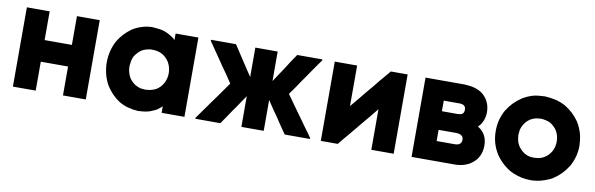

<svg xmlns="http://www.w3.org/2000/svg" viewBox="-42 -869 3842 1239"><g transform="rotate(10 1878.5 -249.5)"><path d="M386.7 -321.3Q386.7 -339.8 386.7 -359.4Q386.7 -377.9 386.7 -396.5Q386.7 -412.1 386.7 -426.8Q386.7 -441.4 386.7 -456.1Q386.7 -469.7 386.7 -483.4Q386.7 -496.1 386.7 -509.8Q389.6 -509.8 391.6 -509.8Q394.5 -509.8 397.5 -509.8Q401.4 -509.8 406.2 -509.8Q411.1 -509.8 415 -509.8Q425.8 -509.8 435.5 -509.8Q445.3 -509.8 456.1 -509.8Q465.8 -509.8 475.6 -509.8Q485.4 -509.8 496.1 -509.8Q505.9 -509.8 515.6 -509.8Q526.4 -509.8 536.1 -509.8Q536.1 -507.8 536.1 -504.9Q536.1 -502.9 536.1 -500Q536.1 -443.4 536.1 -386.7Q536.1 -329.1 536.1 -272.5Q536.1 -233.4 536.1 -194.3Q536.1 -155.3 536.1 -116.2Q536.1 -85 536.1 -53.7Q536.1 -21.5 536.1 9.8Q533.2 9.8 531.2 9.8Q528.3 9.8 526.4 9.8Q511.7 9.8 497.1 9.8Q482.4 9.8 467.8 9.8Q457 9.8 447.3 9.8Q437.5 9.8 426.8 9.8Q417 9.8 407.2 9.8Q397.5 9.8 386.7 9.8Q386.7 7.8 386.7 4.9Q386.7 2.9 386.7 0Q386.7 -21.5 386.7 -43Q386.7 -64.5 386.7 -85.9Q386.7 -101.6 386.7 -116.2Q386.7 -130.9 386.7 -145.5Q386.7 -154.3 386.7 -163.1Q386.7 -171.9 386.7 -179.7Q367.2 -179.7 346.7 -179.7Q326.2 -179.7 306.6 -179.7Q291 -179.7 275.4 -179.7Q259.8 -179.7 244.1 -179.7Q235.4 -179.7 226.6 -179.7Q216.8 -179.7 208 -179.7Q208 -161.1 208 -141.6Q208 -123 208 -103.5Q208 -88.9 208 -74.2Q208 -59.6 208 -43.9Q208 -30.3 208 -17.6Q208 -3.9 208 9.8Q205.1 9.8 203.1 9.8Q200.2 9.8 198.2 9.8Q183.6 9.8 168.9 9.8Q154.3 9.8 139.6 9.8Q128.9 9.8 119.1 9.8Q109.4 9.8 98.6 9.8Q88.9 9.8 79.1 9.8Q69.3 9.8 58.6 9.8Q58.6 7.8 58.6 4.9Q58.6 2.9 58.6 0Q58.6 -56.6 58.6 -113.3Q58.6 -170.9 58.6 -227.5Q58.6 -266.6 58.6 -305.7Q58.6 -344.7 58.6 -383.8Q58.6 -415 58.6 -446.3Q58.6 -478.5 58.6 -509.8Q61.5 -509.8 64.5 -509.8Q66.4 -509.8 69.3 -509.8Q84 -509.8 98.6 -509.8Q113.3 -509.8 127.9 -509.8Q137.7 -509.8 147.5 -509.8Q158.2 -509.8 168 -509.8Q177.7 -509.8 187.5 -509.8Q198.2 -509.8 208 -509.8Q208 -507.8 208 -504.9Q208 -502.9 208 -500Q208 -478.5 208 -457Q208 -435.5 208 -414.1Q208 -399.4 208 -384.8Q208 -370.1 208 -355.5Q208 -346.7 208 -337.9Q208 -329.1 208 -321.3Q228.5 -321.3 248 -321.3Q268.6 -321.3 288.1 -321.3Q303.7 -321.3 319.3 -321.3Q335 -321.3 350.6 -321.3Q355.5 -321.3 361.3 -321.3Q366.2 -321.3 371.1 -321.3Q375 -321.3 378.9 -321.3Q382.8 -321.3 386.7 -321.3Z M1033.2 -466.8Q1033.2 -467.8 1033.2 -467.8Q1033.2 -468.8 1033.2 -469.7Q1033.2 -474.6 1033.2 -478.5Q1033.2 -483.4 1033.2 -488.3Q1033.2 -494.1 1033.2 -499Q1033.2 -504.9 1033.2 -509.8Q1036.1 -509.8 1039.1 -509.8Q1041 -509.8 1043.9 -509.8Q1047.9 -509.8 1052.7 -509.8Q1057.6 -509.8 1062.5 -509.8Q1072.3 -509.8 1082 -509.8Q1092.8 -509.8 1102.5 -509.8Q1112.3 -509.8 1122.1 -509.8Q1132.8 -509.8 1142.6 -509.8Q1152.3 -509.8 1163.1 -509.8Q1172.9 -509.8 1182.6 -509.8Q1182.6 -507.8 1182.6 -504.9Q1182.6 -502.9 1182.6 -500Q1182.6 -443.4 1182.6 -386.7Q1182.6 -329.1 1182.6 -272.5Q1182.6 -233.4 1182.6 -194.3Q1182.6 -155.3 1182.6 -116.2Q1182.6 -85 1182.6 -53.7Q1182.6 -21.5 1182.6 9.8Q1180.7 9.8 1177.7 9.8Q1174.8 9.8 1172.9 9.8Q1158.2 9.8 1143.6 9.8Q1128.9 9.8 1114.3 9.8Q1103.5 9.8 1093.8 9.8Q1084 9.8 1074.2 9.8Q1063.5 9.8 1053.7 9.8Q1043.9 9.8 1033.2 9.8Q1033.2 7.8 1033.2 4.9Q1033.2 2.9 1033.2 0Q1033.2 -6.8 1033.2 -13.7Q1033.2 -20.5 1033.2 -26.4Q1033.2 -28.3 1033.2 -30.3Q1033.2 -31.2 1033.2 -33.2Q1026.4 -25.4 1017.6 -19.5Q1009.8 -12.7 1001 -6.8Q989.3 0 976.6 4.9Q964.8 10.7 952.1 14.6Q927.7 21.5 907.2 22.5Q887.7 24.4 880.9 24.4Q845.7 22.5 814.5 13.7Q783.2 5.9 752.9 -12.7Q726.6 -30.3 705.1 -52.7Q683.6 -75.2 666 -102.5Q628.9 -168.9 627.9 -247.1Q627.9 -249 627.9 -250Q627.9 -326.2 663.1 -392.6Q679.7 -419.9 701.2 -443.4Q722.7 -465.8 748 -484.4Q778.3 -503.9 811.5 -513.7Q844.7 -524.4 880.9 -524.4Q900.4 -523.4 919.9 -520.5Q938.5 -518.6 958 -512.7Q969.7 -508.8 981.4 -502.9Q993.2 -497.1 1003.9 -490.2Q1009.8 -486.3 1015.6 -482.4Q1021.5 -477.5 1027.3 -473.6Q1029.3 -470.7 1030.3 -469.7Q1032.2 -468.8 1033.2 -466.8ZM776.4 -250Q776.4 -247.1 777.3 -243.2Q777.3 -240.2 777.3 -237.3Q778.3 -221.7 783.2 -207Q787.1 -192.4 794.9 -178.7Q802.7 -165 814.5 -154.3Q825.2 -143.6 837.9 -135.7Q859.4 -124 878.9 -121.1Q897.5 -119.1 904.3 -119.1Q922.9 -120.1 940.4 -124Q957 -127.9 973.6 -136.7Q987.3 -145.5 998 -156.2Q1008.8 -168 1016.6 -181.6Q1034.2 -212.9 1034.2 -251Q1033.2 -289.1 1015.6 -320.3Q1006.8 -334 996.1 -344.7Q985.4 -356.4 971.7 -364.3Q956.1 -373 939.5 -377Q922.9 -380.9 904.3 -380.9Q901.4 -380.9 898.4 -380.9Q895.5 -380.9 892.6 -380.9Q877 -378.9 863.3 -375Q849.6 -371.1 835.9 -363.3Q823.2 -354.5 812.5 -343.8Q801.8 -332 793 -319.3Q781.2 -295.9 779.3 -274.4Q776.4 -252 776.4 -250Z M1821.3 -252.9Q1840.8 -225.6 1860.4 -198.2Q1879.9 -170.9 1899.4 -143.6Q1914.1 -124 1927.7 -104.5Q1941.4 -85 1956.1 -64.5Q1968.8 -47.9 1981.4 -30.3Q1993.2 -12.7 2005.9 4.9Q2004.9 6.8 2003.9 9.8Q1999 9.8 1990.2 9.8Q1985.4 9.8 1979.5 9.8Q1974.6 9.8 1969.7 9.8Q1958 9.8 1946.3 9.8Q1935.5 9.8 1923.8 9.8Q1913.1 9.8 1901.4 9.8Q1890.6 9.8 1878.9 9.8Q1869.1 9.8 1859.4 9.8Q1849.6 9.8 1839.8 9.8Q1838.9 8.8 1837.9 7.8Q1837.9 6.8 1836.9 5.9Q1819.3 -19.5 1801.8 -44.9Q1784.2 -70.3 1767.6 -96.7Q1754.9 -113.3 1743.2 -130.9Q1731.4 -148.4 1719.7 -166Q1715.8 -171.9 1711.9 -177.7Q1708 -183.6 1704.1 -189.5Q1703.1 -190.4 1703.1 -191.4Q1702.1 -192.4 1702.1 -192.4Q1702.1 -186.5 1702.1 -180.7Q1702.1 -174.8 1702.1 -168.9Q1702.1 -157.2 1702.1 -145.5Q1702.1 -133.8 1702.1 -122.1Q1702.1 -104.5 1702.1 -86.9Q1702.1 -69.3 1702.1 -52.7Q1702.1 -37.1 1702.1 -21.5Q1702.1 -5.9 1702.1 9.8Q1699.2 9.8 1697.3 9.8Q1694.3 9.8 1692.4 9.8Q1677.7 9.8 1663.1 9.8Q1649.4 9.8 1634.8 9.8Q1625 9.8 1615.2 9.8Q1605.5 9.8 1595.7 9.8Q1585.9 9.8 1576.2 9.8Q1566.4 9.8 1555.7 9.8Q1555.7 7.8 1555.7 4.9Q1555.7 2.9 1555.7 0Q1555.7 -25.4 1555.7 -50.8Q1555.7 -76.2 1555.7 -101.6Q1555.7 -119.1 1555.7 -136.7Q1555.7 -154.3 1555.7 -171.9Q1555.7 -176.8 1555.7 -181.6Q1555.7 -186.5 1555.7 -191.4Q1543 -172.9 1530.3 -154.3Q1517.6 -135.7 1504.9 -116.2Q1493.2 -98.6 1480.5 -82Q1468.8 -64.5 1457 -46.9Q1447.3 -32.2 1437.5 -18.6Q1427.7 -3.9 1418 9.8Q1417 9.8 1416 9.8Q1414.1 9.8 1413.1 9.8Q1396.5 9.8 1379.9 9.8Q1364.3 9.8 1347.7 9.8Q1335.9 9.8 1325.2 9.8Q1313.5 9.8 1302.7 9.8Q1291 9.8 1279.3 9.8Q1267.6 9.8 1255.9 9.8Q1254.9 8.8 1252.9 4.9Q1255.9 1 1260.7 -5.9Q1281.2 -34.2 1301.8 -63.5Q1322.3 -91.8 1342.8 -121.1Q1356.4 -140.6 1371.1 -160.2Q1384.8 -179.7 1399.4 -200.2Q1408.2 -212.9 1418 -226.6Q1427.7 -240.2 1436.5 -252.9Q1418.9 -279.3 1400.4 -306.6Q1381.8 -333 1363.3 -359.4Q1350.6 -378.9 1336.9 -398.4Q1324.2 -417 1310.5 -436.5Q1298.8 -454.1 1287.1 -470.7Q1275.4 -488.3 1263.7 -504.9Q1264.6 -506.8 1265.6 -509.8Q1270.5 -509.8 1279.3 -509.8Q1295.9 -509.8 1311.5 -509.8Q1328.1 -509.8 1344.7 -509.8Q1355.5 -509.8 1367.2 -509.8Q1377.9 -509.8 1389.6 -509.8Q1399.4 -509.8 1409.2 -509.8Q1418.9 -509.8 1428.7 -509.8Q1429.7 -508.8 1429.7 -507.8Q1430.7 -506.8 1431.6 -505.9Q1447.3 -480.5 1463.9 -456.1Q1480.5 -431.6 1496.1 -407.2Q1507.8 -389.6 1518.6 -373Q1530.3 -356.4 1541 -338.9Q1544.9 -333 1548.8 -328.1Q1552.7 -322.3 1555.7 -316.4Q1555.7 -333 1555.7 -348.6Q1555.7 -365.2 1555.7 -381.8Q1555.7 -398.4 1555.7 -415Q1555.7 -432.6 1555.7 -449.2Q1555.7 -464.8 1555.7 -479.5Q1555.7 -495.1 1555.7 -509.8Q1558.6 -509.8 1561.5 -509.8Q1563.5 -509.8 1566.4 -509.8Q1580.1 -509.8 1594.7 -509.8Q1609.4 -509.8 1623 -509.8Q1632.8 -509.8 1642.6 -509.8Q1653.3 -509.8 1663.1 -509.8Q1672.9 -509.8 1682.6 -509.8Q1692.4 -509.8 1702.1 -509.8Q1702.1 -507.8 1702.1 -504.9Q1702.1 -502.9 1702.1 -500Q1702.1 -475.6 1702.1 -450.2Q1702.1 -425.8 1702.1 -401.4Q1702.1 -384.8 1702.1 -367.2Q1702.1 -350.6 1702.1 -334Q1702.1 -329.1 1702.1 -325.2Q1702.1 -320.3 1702.1 -316.4Q1713.9 -334 1725.6 -351.6Q1737.3 -369.1 1749 -386.7Q1759.8 -404.3 1771.5 -420.9Q1782.2 -437.5 1793 -455.1Q1802.7 -468.8 1811.5 -482.4Q1820.3 -496.1 1830.1 -509.8Q1831.1 -509.8 1832 -509.8Q1834 -509.8 1835 -509.8Q1851.6 -509.8 1868.2 -509.8Q1884.8 -509.8 1901.4 -509.8Q1912.1 -509.8 1923.8 -509.8Q1934.6 -509.8 1946.3 -509.8Q1958 -509.8 1969.7 -509.8Q1981.4 -509.8 1993.2 -509.8Q1994.1 -508.8 1995.1 -507.8Q1995.1 -506.8 1996.1 -504.9Q1994.1 -502.9 1992.2 -500Q1990.2 -497.1 1988.3 -494.1Q1968.8 -465.8 1949.2 -438.5Q1929.7 -410.2 1910.2 -381.8Q1897.5 -362.3 1883.8 -343.8Q1870.1 -324.2 1857.4 -304.7Q1852.5 -298.8 1848.6 -292Q1843.8 -286.1 1839.8 -279.3Q1835 -272.5 1830.1 -266.6Q1826.2 -259.8 1821.3 -252.9Z M2222.7 -244.1Q2245.1 -270.5 2267.6 -297.9Q2289.1 -324.2 2311.5 -351.6Q2330.1 -374 2348.6 -395.5Q2367.2 -418 2384.8 -440.4Q2399.4 -458 2414.1 -474.6Q2428.7 -492.2 2443.4 -509.8Q2444.3 -509.8 2445.3 -509.8Q2446.3 -509.8 2447.3 -509.8Q2451.2 -509.8 2454.1 -509.8Q2458 -509.8 2460.9 -509.8Q2468.8 -509.8 2476.6 -509.8Q2483.4 -509.8 2491.2 -509.8Q2499 -509.8 2505.9 -509.8Q2513.7 -509.8 2521.5 -509.8Q2529.3 -509.8 2537.1 -509.8Q2545.9 -509.8 2553.7 -509.8Q2553.7 -507.8 2553.7 -504.9Q2553.7 -502.9 2553.7 -500Q2553.7 -443.4 2553.7 -386.7Q2553.7 -329.1 2553.7 -272.5Q2553.7 -233.4 2553.7 -194.3Q2553.7 -155.3 2553.7 -116.2Q2553.7 -85 2553.7 -53.7Q2553.7 -21.5 2553.7 9.8Q2550.8 9.8 2548.8 9.8Q2545.9 9.8 2543.9 9.8Q2529.3 9.8 2514.6 9.8Q2501 9.8 2486.3 9.8Q2476.6 9.8 2466.8 9.8Q2457 9.8 2447.3 9.8Q2437.5 9.8 2427.7 9.8Q2417 9.8 2407.2 9.8Q2407.2 7.8 2407.2 4.9Q2407.2 2.9 2407.2 0Q2407.2 -32.2 2407.2 -64.5Q2407.2 -96.7 2407.2 -128.9Q2407.2 -151.4 2407.2 -173.8Q2407.2 -195.3 2407.2 -217.8Q2407.2 -227.5 2407.2 -237.3Q2407.2 -247.1 2407.2 -255.9Q2385.7 -229.5 2363.3 -202.1Q2340.8 -175.8 2318.4 -148.4Q2299.8 -126 2282.2 -104.5Q2263.7 -82 2245.1 -59.6Q2230.5 -42 2215.8 -25.4Q2202.1 -7.8 2187.5 9.8Q2186.5 9.8 2184.6 9.8Q2183.6 9.8 2182.6 9.8Q2171.9 9.8 2161.1 9.8Q2149.4 9.8 2138.7 9.8Q2131.8 9.8 2124 9.8Q2116.2 9.8 2109.4 9.8Q2100.6 9.8 2092.8 9.8Q2085 9.8 2076.2 9.8Q2076.2 7.8 2076.2 4.9Q2076.2 2.9 2076.2 0Q2076.2 -56.6 2076.2 -113.3Q2076.2 -170.9 2076.2 -227.5Q2076.2 -266.6 2076.2 -305.7Q2076.2 -344.7 2076.2 -383.8Q2076.2 -415 2076.2 -446.3Q2076.2 -478.5 2076.2 -509.8Q2079.1 -509.8 2082 -509.8Q2084 -509.8 2086.9 -509.8Q2100.6 -509.8 2115.2 -509.8Q2129.9 -509.8 2143.6 -509.8Q2153.3 -509.8 2163.1 -509.8Q2173.8 -509.8 2183.6 -509.8Q2193.4 -509.8 2203.1 -509.8Q2212.9 -509.8 2222.7 -509.8Q2222.7 -507.8 2222.7 -504.9Q2222.7 -502.9 2222.7 -500Q2222.7 -467.8 2222.7 -435.5Q2222.7 -403.3 2222.7 -371.1Q2222.7 -348.6 2222.7 -326.2Q2222.7 -304.7 2222.7 -282.2Q2222.7 -274.4 2222.7 -267.6Q2222.7 -259.8 2222.7 -252.9Q2222.7 -251 2222.7 -248Q2222.7 -246.1 2222.7 -244.1Z M3058.6 -257.8Q3067.4 -252 3075.2 -246.1Q3083 -240.2 3089.8 -232.4Q3097.7 -223.6 3103.5 -213.9Q3108.4 -204.1 3113.3 -193.4Q3121.1 -168.9 3121.1 -142.6Q3121.1 -133.8 3120.1 -125Q3117.2 -90.8 3098.6 -60.5Q3088.9 -44.9 3075.2 -33.2Q3061.5 -21.5 3045.9 -11.7Q3029.3 -3.9 3011.7 2Q2993.2 6.8 2974.6 8.8Q2972.7 8.8 2969.7 8.8Q2966.8 8.8 2963.9 9.8Q2960.9 9.8 2953.1 9.8Q2946.3 9.8 2944.3 9.8Q2912.1 9.8 2880.9 9.8Q2848.6 9.8 2817.4 9.8Q2795.9 9.8 2775.4 9.8Q2754.9 9.8 2733.4 9.8Q2717.8 9.8 2702.1 9.8Q2686.5 9.8 2670.9 9.8Q2670.9 7.8 2670.9 4.9Q2670.9 2.9 2670.9 0Q2670.9 -56.6 2670.9 -113.3Q2670.9 -170.9 2670.9 -227.5Q2670.9 -266.6 2670.9 -305.7Q2670.9 -344.7 2670.9 -383.8Q2670.9 -415 2670.9 -446.3Q2670.9 -478.5 2670.9 -509.8Q2673.8 -509.8 2676.8 -509.8Q2678.7 -509.8 2681.6 -509.8Q2709 -509.8 2736.3 -509.8Q2764.6 -509.8 2792 -509.8Q2810.5 -509.8 2830.1 -509.8Q2848.6 -509.8 2867.2 -509.8Q2875 -509.8 2903.3 -509.8Q2931.6 -509.8 2923.8 -509.8Q2950.2 -508.8 2973.6 -504.9Q2997.1 -501 3020.5 -490.2Q3037.1 -482.4 3050.8 -470.7Q3064.5 -459 3075.2 -443.4Q3094.7 -414.1 3098.6 -379.9Q3103.5 -344.7 3092.8 -311.5Q3089.8 -301.8 3085 -293Q3081.1 -284.2 3075.2 -275.4Q3072.3 -271.5 3068.4 -267.6Q3065.4 -263.7 3061.5 -260.7Q3060.5 -259.8 3060.5 -258.8Q3059.6 -258.8 3058.6 -257.8ZM2812.5 -314.5Q2816.4 -314.5 2820.3 -314.5Q2824.2 -314.5 2828.1 -314.5Q2836.9 -314.5 2844.7 -314.5Q2853.5 -314.5 2862.3 -314.5Q2879.9 -314.5 2893.6 -314.5Q2907.2 -314.5 2912.1 -314.5Q2912.1 -314.5 2912.1 -314.5Q2912.1 -314.5 2912.1 -314.5Q2923.8 -314.5 2936.5 -317.4Q2948.2 -320.3 2954.1 -332Q2958 -340.8 2957 -350.6Q2957 -360.4 2953.1 -368.2Q2948.2 -375 2941.4 -378.9Q2934.6 -381.8 2926.8 -382.8Q2925.8 -382.8 2924.8 -382.8Q2924.8 -383.8 2923.8 -383.8Q2919.9 -383.8 2917 -383.8Q2913.1 -383.8 2912.1 -383.8Q2906.2 -383.8 2899.4 -383.8Q2892.6 -383.8 2886.7 -383.8Q2877.9 -383.8 2869.1 -383.8Q2861.3 -383.8 2852.5 -383.8Q2842.8 -383.8 2832 -383.8Q2822.3 -383.8 2812.5 -383.8Q2812.5 -380.9 2812.5 -378.9Q2812.5 -376 2812.5 -373Q2812.5 -366.2 2812.5 -359.4Q2812.5 -351.6 2812.5 -344.7Q2812.5 -337.9 2812.5 -331.1Q2812.5 -324.2 2812.5 -316.4Q2812.5 -316.4 2812.5 -315.4Q2812.5 -314.5 2812.5 -314.5ZM2812.5 -192.4Q2812.5 -189.5 2812.5 -186.5Q2812.5 -183.6 2812.5 -180.7Q2812.5 -172.9 2812.5 -166Q2812.5 -158.2 2812.5 -151.4Q2812.5 -143.6 2812.5 -134.8Q2812.5 -127 2812.5 -119.1Q2817.4 -119.1 2822.3 -119.1Q2827.1 -119.1 2832 -119.1Q2841.8 -119.1 2851.6 -119.1Q2861.3 -119.1 2871.1 -119.1Q2885.7 -119.1 2900.4 -119.1Q2915 -119.1 2929.7 -119.1Q2936.5 -119.1 2944.3 -120.1Q2951.2 -121.1 2958 -124Q2961.9 -126 2964.8 -128.9Q2967.8 -131.8 2970.7 -135.7Q2975.6 -144.5 2975.6 -156.2Q2975.6 -168 2969.7 -176.8Q2966.8 -180.7 2962.9 -182.6Q2960 -185.5 2955.1 -187.5Q2946.3 -191.4 2937.5 -191.4Q2927.7 -192.4 2929.7 -192.4Q2921.9 -192.4 2914.1 -192.4Q2906.2 -192.4 2898.4 -192.4Q2887.7 -192.4 2877 -192.4Q2866.2 -192.4 2855.5 -192.4Q2845.7 -192.4 2836.9 -192.4Q2827.1 -192.4 2817.4 -192.4Q2816.4 -192.4 2814.5 -192.4Q2813.5 -192.4 2812.5 -192.4Z M3450.2 24.4Q3443.4 23.4 3435.5 23.4Q3427.7 23.4 3420.9 22.5Q3391.6 19.5 3365.2 10.7Q3338.9 2.9 3312.5 -11.7Q3282.2 -30.3 3257.8 -54.7Q3232.4 -79.1 3213.9 -109.4Q3176.8 -173.8 3176.8 -248Q3175.8 -322.3 3211.9 -387.7Q3230.5 -418 3254.9 -443.4Q3279.3 -467.8 3309.6 -487.3Q3364.3 -518.6 3410.2 -521.5Q3455.1 -524.4 3450.2 -524.4Q3487.3 -522.5 3521.5 -514.6Q3554.7 -506.8 3587.9 -489.3Q3616.2 -471.7 3639.6 -450.2Q3663.1 -427.7 3681.6 -401.4Q3722.7 -335.9 3724.6 -257.8Q3725.6 -253.9 3725.6 -250Q3725.6 -176.8 3689.5 -112.3Q3670.9 -82 3646.5 -56.6Q3622.1 -32.2 3591.8 -12.7Q3558.6 4.9 3523.4 14.6Q3488.3 24.4 3450.2 24.4ZM3450.2 -377.9Q3432.6 -377 3417 -374Q3400.4 -370.1 3384.8 -361.3Q3371.1 -352.5 3360.4 -341.8Q3349.6 -330.1 3341.8 -316.4Q3329.1 -293.9 3327.1 -273.4Q3325.2 -252 3325.2 -250Q3325.2 -247.1 3325.2 -244.1Q3325.2 -241.2 3326.2 -238.3Q3327.1 -223.6 3331.1 -209Q3335 -195.3 3342.8 -181.6Q3351.6 -168 3362.3 -157.2Q3373 -146.5 3386.7 -137.7Q3413.1 -123 3433.6 -123Q3454.1 -122.1 3450.2 -122.1Q3467.8 -123 3484.4 -126Q3501 -129.9 3516.6 -139.6Q3530.3 -147.5 3541 -159.2Q3551.8 -169.9 3559.6 -183.6Q3577.1 -214.8 3576.2 -251Q3576.2 -288.1 3558.6 -318.4Q3550.8 -332 3539.1 -342.8Q3528.3 -353.5 3514.6 -362.3Q3498 -371.1 3480.5 -374Q3462.9 -377.9 3450.2 -377.9Z"/></g></svg>

Font: LeFont
Style: Bold
Weight: 800
Designer: Leryon MEDIA
Version: Version 1.0